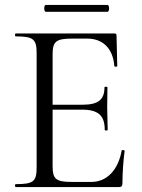

<svg xmlns="http://www.w3.org/2000/svg" viewBox="-20 -761 577 781"><path d="M166 -713H417C426 -713 426 -741 417 -741H166C158 -741 158 -713 166 -713ZM475 -149C461 -70 415 -21 352 -21H272C207 -21 194 -33 194 -85V-315H313C380 -315 406 -291 406 -233C406 -229 418 -229 418 -233C418 -266 416 -294 416 -325C416 -349 417 -366 417 -406C417 -409 405 -409 405 -406C405 -356 380 -335 316 -335H194V-539C194 -592 207 -604 274 -604H335C399 -604 440 -563 445 -492C445 -489 457 -489 457 -492L454 -616C454 -622 452 -625 445 -625H44C40 -625 40 -613 44 -613C117 -613 129 -601 129 -544V-81C129 -23 117 -12 44 -12C40 -12 40 0 44 0H463C474 0 478 -4 478 -15C478 -57 482 -112 487 -147C487 -151 476 -152 475 -149Z"/></svg>

Font: Cormorant SC
Style: Regular
Weight: 400
Designer: Christian Thalmann (Catharsis Fonts)
Version: Version 1.000;PS 001.000;hotconv 1.0.70;makeotf.lib2.5.58329